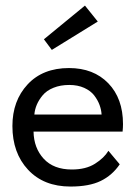

<svg xmlns="http://www.w3.org/2000/svg" viewBox="-20 -672 515 704"><path d="M170 -489 141 -528 291.5 -651.5 338.5 -593ZM103 -189.5Q104 -129.5 140.2 -90Q176.5 -50.5 243.5 -50.5Q295 -50.5 328.5 -71.8Q362 -93 377.5 -119L419 -69.5Q391.5 -29 349.2 -8.5Q307 12 238.5 12Q140.5 12 83 -49.5Q25.5 -111 25.5 -210Q25.5 -302.5 81.2 -362.5Q137 -422.5 233 -422.5Q323 -422.5 377 -366.8Q431 -311 431 -217Q431 -204.5 429.5 -189.5ZM352.5 -252Q351.5 -269.5 345 -287.2Q338.5 -305 325.5 -322Q312.5 -339 288.8 -349.8Q265 -360.5 234 -360.5Q201.5 -360.5 176.2 -350.2Q151 -340 136.8 -323Q122.5 -306 115 -288.2Q107.5 -270.5 106 -252Z"/></svg>

Font: League Spartan
Style: Regular
Weight: 350
Foundry: The League of Moveable Type
Version: Version 2.002